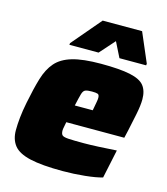

<svg xmlns="http://www.w3.org/2000/svg" viewBox="-108 -797 772 889"><g transform="rotate(15 277.5 -352.5)"><path d="M275 8Q175 8 118.5 -5Q62 -18 39.5 -46.5Q17 -75 17 -119Q17 -147 20.5 -180.5Q24 -214 32 -254Q46 -325 61 -375Q76 -425 103.5 -456.5Q131 -488 182 -503Q233 -518 319 -518Q409 -518 458.5 -507.5Q508 -497 527 -473Q546 -449 546 -408Q546 -379 537 -335Q528 -291 520 -254L511 -215H233Q232 -208 229 -194Q226 -180 226 -174Q226 -158 232.5 -151.5Q239 -145 262.5 -143.5Q286 -142 337 -142Q363 -142 406.5 -144Q450 -146 493 -149L464 -12Q434 -3 381 2.5Q328 8 275 8ZM251 -300H337L340 -316Q343 -333 345 -343.5Q347 -354 347 -362Q347 -377 339 -380Q331 -383 311 -383Q290 -383 280 -379Q270 -375 265 -358Q260 -341 251 -300ZM154 -565 155 -573 274 -713H463L523 -573L522 -565H394L358 -637L294 -565Z"/></g></svg>

Font: Saira Black
Style: Italic
Weight: 900
Italic angle: -12°
Designer: Hector Gatti with collaboration of the Omnibus-Type team
Foundry: Omnibus-Type
Version: Version 1.100; ttfautohint (v1.8.3)